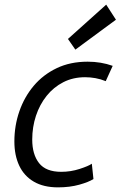

<svg xmlns="http://www.w3.org/2000/svg" viewBox="-20 -796 520 828"><path d="M230 12Q168 12 126 -12.5Q84 -37 63 -81.5Q42 -126 42 -186Q42 -254 63.5 -316Q85 -378 125.5 -426Q166 -474 224.5 -502Q283 -530 358 -530Q387 -530 414 -525.5Q441 -521 466 -512L436 -446Q414 -455 391.5 -459Q369 -463 347 -463Q295 -463 253 -441.5Q211 -420 181 -382.5Q151 -345 135 -296.5Q119 -248 119 -194Q119 -130 148.5 -92.5Q178 -55 244 -55Q285 -55 323.5 -67.5Q362 -80 376 -90L383 -24Q363 -11 322 0.5Q281 12 230 12ZM305 -582 273 -628 438 -776 480 -711Z"/></svg>

Font: Ubuntu Sans
Style: Italic
Weight: 400
Italic angle: -13.5°
Designer: Dalton Maag Ltd
Foundry: Dalton Maag Ltd
Version: Version 1.006